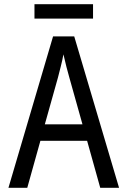

<svg xmlns="http://www.w3.org/2000/svg" viewBox="-20 -888 603 908"><path d="M20 0 231 -716H331L543 0H454L392 -222H171L109 0ZM254 -521 192 -300H370L308 -521Q302 -542 294 -572.5Q286 -603 280 -631Q275 -603 267 -572Q259 -541 254 -521ZM143 -800V-868H420V-800Z"/></svg>

Font: Noto Sans Mono SemiCondensed
Style: Regular
Weight: 400
Width: 4
Designer: Monotype Design Team
Foundry: Monotype Imaging Inc.
Version: Version 2.014